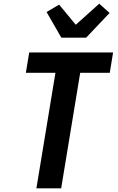

<svg xmlns="http://www.w3.org/2000/svg" viewBox="-20 -1019 640 1039"><path d="M177 0 280 -625H120L138 -735H592L574 -625H414L311 0ZM312 -815 232 -954 300 -994 390 -885 517 -999 573 -949 446 -815Z"/></svg>

Font: Iosevka Extrabold Extended
Style: Italic
Weight: 800
Width: 7
Italic angle: -9°
Monospace: yes
Designer: Belleve Invis
Foundry: Belleve Invis
Version: Version 32.5.0; ttfautohint (v1.8.4)